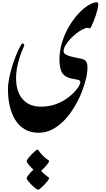

<svg xmlns="http://www.w3.org/2000/svg" viewBox="-20 -879 938 1695"><path d="M321.8 293Q250 293 198.5 262.5Q147 231.9 114.3 178.5Q81.5 125 65.9 56.2Q50.3 -12.7 50.3 -89.4Q50.3 -138.2 61.8 -193.8Q73.2 -249.5 90.3 -303Q107.4 -356.4 125.7 -400.4Q144 -444.3 158.7 -470.5Q173.3 -496.6 178.2 -496.6Q182.1 -496.6 189.7 -489.3Q197.3 -481.9 191.9 -471.2Q143.6 -365.7 128.4 -269.5Q113.3 -173.3 132.1 -98.6Q150.9 -23.9 203.6 19.3Q256.3 62.5 343.3 62.5Q405.8 62.5 459.2 45.2Q512.7 27.8 555.2 0.5Q597.7 -26.9 627.4 -56.9Q657.2 -86.9 673.1 -113Q689 -139.2 689 -153.3Q689 -168 673.1 -172.9Q657.2 -177.7 632.8 -181.4Q608.4 -185.1 582.3 -194.1Q556.2 -203.1 536.1 -225.6Q519.5 -243.7 511 -286.1Q502.4 -328.6 505.4 -379.4Q510.3 -457 535.4 -528.6Q560.5 -600.1 598.1 -660.2Q635.7 -720.2 678.5 -764.9Q721.2 -809.6 762.7 -834.2Q804.2 -858.9 835.9 -858.9Q846.7 -858.9 847.2 -842Q847.7 -825.2 841.6 -799.1Q835.4 -772.9 825.7 -743.4Q815.9 -713.9 805.2 -687.5Q794.4 -661.1 785.6 -644.5Q776.9 -627.9 773.4 -627.9Q770 -627.9 764.6 -630.6Q759.3 -633.3 752.4 -633.3Q735.4 -633.3 709 -619.6Q682.6 -606 653.6 -583.3Q624.5 -560.5 599.1 -533.2Q573.7 -505.9 557.6 -478Q541.5 -450.2 541.5 -427.2Q541.5 -410.2 557.6 -399.7Q573.7 -389.2 598.6 -382.3Q623.5 -375.5 650.6 -370.4Q677.7 -365.2 700.4 -359.6Q723.1 -354 733.4 -344.7Q750.5 -330.6 752 -289.1Q753.4 -247.6 740.5 -189.5Q727.5 -131.3 701.7 -65.9Q675.8 -0.5 637.9 63Q600.1 126.5 551.8 178.5Q503.4 230.5 445.6 261.7Q387.7 293 321.8 293ZM413.6 543.5Q413.6 549.8 401.4 566.4Q389.2 583 371.8 601.3Q354.5 619.6 338.9 632.8Q323.2 646 317.4 646Q309.6 646 293 633.3Q276.4 620.6 258.5 602.5Q240.7 584.5 228 567.9Q215.3 551.3 215.3 543.5Q215.3 536.6 227.5 520.3Q239.7 503.9 257.1 485.8Q274.4 467.8 289.8 454.6Q305.2 441.4 311.5 441.4Q316.9 441.9 326.2 457Q335.4 472.2 359.4 496.1Q383.3 520 398.4 529.1Q413.6 538.1 413.6 543.5ZM413.6 693.8Q413.6 700.2 401.4 716.6Q389.2 732.9 371.8 751.2Q354.5 769.5 338.9 782.7Q323.2 795.9 317.4 795.9Q309.6 795.9 293 783.2Q276.4 770.5 258.5 752.4Q240.7 734.4 228 718Q215.3 701.7 215.3 693.8Q215.3 687 227.5 670.7Q239.7 654.3 257.1 636.2Q274.4 618.2 289.8 605Q305.2 591.8 311.5 591.8Q316.9 592.3 326.2 607.2Q335.4 622.1 359.4 646.5Q383.3 669.9 398.4 679.2Q413.6 688.5 413.6 693.8Z"/></svg>

Font: Awami Nastaliq
Style: Bold
Weight: 700
Designer: Peter Martin, SIL International
Foundry: SIL International
Version: Version 3.100